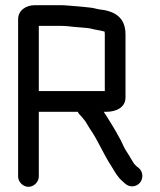

<svg xmlns="http://www.w3.org/2000/svg" viewBox="-20 -689 620 742"><path d="M465 -312V-556C465 -623 422 -647 362 -653C350 -655 340 -659 325 -660C314 -661 282 -665 274 -665C255 -666 233 -669 214 -669H115C80 -669 50 -649 50 -614V-7C50 14 69 33 90 33C111 33 130 14 130 -7V-257H281C282 -253 285 -249 288 -246L298 -235C303 -229 307 -224 310 -220L327 -192C359 -147 380 -92 411 -46C425 -23 434 -5 454 12L464 21C481 36 506 34 520 18C535 1 533 -25 517 -39L507 -47C499 -55 497 -57 492 -66C485 -79 473 -97 465 -110C456 -125 450 -143 440 -159C424 -189 413 -206 395 -235L381 -257H392C429 -257 465 -274 465 -312ZM130 -337V-589H214C232 -589 251 -587 267 -585C286 -583 312 -582 329 -579C346 -574 367 -572 384 -567C385 -562 385 -559 385 -556V-337Z"/></svg>

Font: Electronic
Style: ExBd
Weight: 800
Version: Version 1.011